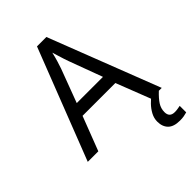

<svg xmlns="http://www.w3.org/2000/svg" viewBox="-266 -834 1171 1171"><g transform="rotate(-45 319.5 -248.5)"><path d="M545 0 459 -221H176L91 0H0L279 -717H360L638 0ZM432 -301 352 -517Q349 -525 342 -546Q335 -567 328.5 -589.5Q322 -612 318 -624Q311 -593 302 -563.5Q293 -534 287 -517L206 -301ZM545 116Q545 161 590 161Q607 161 618.5 158.5Q630 156 638 155V211Q624 215 610 217.5Q596 220 576 220Q523 220 498 195Q473 170 473 126Q473 97 487.5 70Q502 43 523.5 21Q545 -1 565 -15L613 0Q579 32 562 58.5Q545 85 545 116Z"/></g></svg>

Font: Noto Sans IKEA
Style: Regular
Weight: 400
Designer: Monotype Design Team
Foundry: Monotype Imaging Inc.
Version: Version 2.001